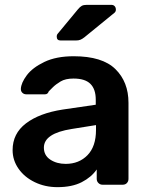

<svg xmlns="http://www.w3.org/2000/svg" viewBox="-20 -762 612 792"><path d="M217 10Q166 10 123.5 -10.5Q81 -31 56.5 -66Q32 -101 32 -143Q32 -211 87 -253Q142 -295 238 -310L375 -330V-351Q375 -394 353 -416Q331 -438 283 -438Q250 -438 230 -426Q210 -414 198 -402L181 -385Q177 -373 166 -373H88Q79 -373 72.5 -379Q66 -385 66 -395Q67 -420 90.5 -451.5Q114 -483 163 -506.5Q212 -530 284 -530Q402 -530 456 -477Q510 -424 510 -338V-24Q510 -14 503.5 -7Q497 0 486 0H403Q393 0 386 -7Q379 -14 379 -24V-63Q357 -31 317 -10.5Q277 10 217 10ZM251 -86Q306 -86 341 -122Q376 -158 376 -226V-246L276 -230Q161 -212 161 -153Q161 -121 187.5 -103.5Q214 -86 251 -86ZM230 -595Q214 -595 214 -611Q214 -619 219 -624L301 -723Q310 -734 317.5 -738Q325 -742 338 -742H439Q448 -742 453 -736.5Q458 -731 458 -722Q458 -715 453 -710L328 -608Q319 -601 311.5 -598Q304 -595 293 -595Z"/></svg>

Font: Rubik AZ
Style: Regular
Weight: 500
Designer: Hubert and Fischer
Foundry: Hubert & Fischer
Version: Version 2.000